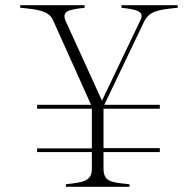

<svg xmlns="http://www.w3.org/2000/svg" viewBox="-20 -720 749 740"><path d="M234 -10V0H479V-10C405 -17 380 -21 379 -69V-134H596V-149H379V-301H596V-316H382L535 -636C555 -678 592 -683 665 -690V-700H448V-690C507 -684 537 -676 522 -644L373 -332L234 -637C216 -677 243 -683 306 -690V-700H58V-690C126 -684 168 -678 184 -643L331 -316H123V-301H334V-148H123V-134H334V-69C334 -21 299 -17 234 -10Z"/></svg>

Font: Sprat Condensed Thin
Style: Regular
Weight: 100
Width: 3
Designer: Ethan Nakache
Foundry: Collletttivo
Version: Version 2.000;Glyphs 3.2 (3217)